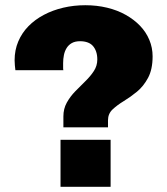

<svg xmlns="http://www.w3.org/2000/svg" viewBox="-20 -716 640 736"><path d="M223 -228V-270Q223 -299 236 -322.5Q249 -346 268.5 -366Q288 -386 307.5 -405Q327 -424 340 -444Q353 -464 353 -488Q353 -505 348.5 -518Q344 -531 336 -540Q328 -549 315.5 -553.5Q303 -558 287 -558Q268 -558 255.5 -551Q243 -544 235.5 -532Q228 -520 225 -505Q222 -490 222 -474Q222 -460 222 -454.5Q222 -449 223 -447H39Q38 -455 37 -465Q36 -475 36 -485Q36 -524 50 -557Q64 -590 89 -615.5Q114 -641 148 -659Q182 -677 222.5 -686.5Q263 -696 307 -696Q351 -696 390.5 -686.5Q430 -677 462 -659Q494 -641 517 -617Q540 -593 552.5 -563Q565 -533 565 -500Q565 -450 547.5 -417.5Q530 -385 505 -364.5Q480 -344 454.5 -328.5Q429 -313 411.5 -296.5Q394 -280 394 -255V-228ZM212 0V-180H404V0Z"/></svg>

Font: Chivo Mono Black
Style: Regular
Weight: 900
Designer: Hector Gatti
Foundry: Omnibus-Type
Version: Version 1.008